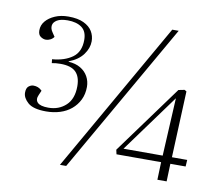

<svg xmlns="http://www.w3.org/2000/svg" viewBox="-81 -834 1074 941"><g transform="rotate(10 456.0 -363.0)"><path d="M275 11 702 -737H734L306 11ZM809 -121H885L883 -88H807L804 0H758L761 -88H539L534 -110L783 -451L813 -457L823 -451ZM763 -121 778 -409 568 -121ZM323 -612Q323 -578 299.5 -546Q276 -514 229 -496V-494Q264 -492 288.5 -477.5Q313 -463 326 -439.5Q339 -416 339 -388Q339 -352 325 -323.5Q311 -295 287 -275Q263 -255 231 -245Q199 -235 162 -235Q98 -235 71.5 -258.5Q45 -282 45 -308Q45 -331 56.5 -340Q68 -349 80 -349Q92 -349 102.5 -345Q113 -341 123 -331L113 -308Q102 -284 116 -269.5Q130 -255 170 -255Q222 -255 257 -287.5Q292 -320 292 -383Q292 -430 268.5 -453.5Q245 -477 192 -477Q179 -477 169 -476Q159 -475 149 -473L147 -492Q209 -497 247.5 -525Q286 -553 286 -612Q286 -655 260 -674Q234 -693 190 -693Q155 -693 137 -682Q119 -671 117 -655Q115 -639 126 -623L140 -602Q133 -592 122 -586.5Q111 -581 100 -581Q87 -581 74 -590Q61 -599 61 -621Q61 -647 78 -667Q95 -687 124 -699.5Q153 -712 190 -712Q237 -712 266.5 -698Q296 -684 309.5 -661.5Q323 -639 323 -612Z"/></g></svg>

Font: Literata 60pt ExtraLight
Style: Italic
Weight: 250
Italic angle: -2°
Designer: Latin by Veronika Burian and Jose Scaglione. Greek by Irene Vlachou. Cyrillic by Vera Evstafieva
Foundry: TypeTogether
Version: Version 3.103;gftools[0.9.29]